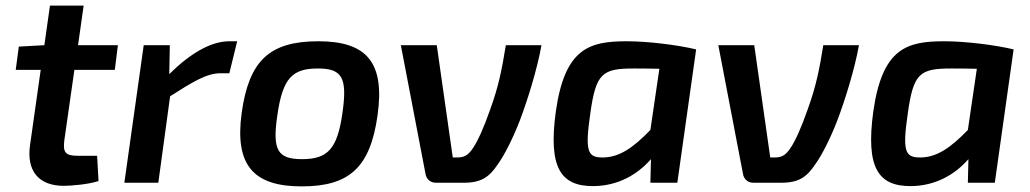

<svg xmlns="http://www.w3.org/2000/svg" viewBox="-20 -651 3671 684"><path d="M245 -402H389L400 -490H258L278 -631H158L138 -490L47 -485L36 -402H125L87 -134C74 -43 117 11 207 11C233 11 295 6 331 -6L326 -96H257C213 -96 204 -108 209 -150Z M797 -504C732 -504 659 -462 583 -387L585 -490H492L423 0H544L586 -308C666 -359 716 -390 765 -390H797L825 -504Z M1114 -504C939 -504 867 -434 841 -249C815 -59 886 13 1055 13C1225 13 1299 -55 1325 -240C1352 -430 1285 -504 1114 -504ZM1113 -407C1199 -407 1218 -374 1200 -249C1182 -121 1148 -84 1056 -84C968 -84 950 -117 968 -240C987 -375 1023 -407 1113 -407Z M1909 -490H1782C1768 -403 1756 -343 1727 -263C1703 -194 1682 -149 1666 -125C1647 -96 1633 -90 1607 -90H1593L1536 -490H1408L1496 -31C1499 -13 1513 0 1533 0H1632C1696 0 1724 -21 1755 -68C1776 -97 1807 -157 1832 -222C1859 -293 1894 -405 1909 -490Z M2213 -504C2080 -504 1992 -480 1960 -253C1933 -54 1977 13 2095 12C2182 11 2251 -29 2299 -84L2297 0H2393L2460 -475C2394 -491 2287 -504 2213 -504ZM2127 -90C2074 -90 2063 -110 2083 -247C2103 -391 2126 -407 2239 -407C2256 -407 2289 -407 2329 -406L2297 -188C2237 -126 2187 -90 2127 -90Z M3040 -490H2913C2899 -403 2887 -343 2858 -263C2834 -194 2813 -149 2797 -125C2778 -96 2764 -90 2738 -90H2724L2667 -490H2539L2627 -31C2630 -13 2644 0 2664 0H2763C2827 0 2855 -21 2886 -68C2907 -97 2938 -157 2963 -222C2990 -293 3025 -405 3040 -490Z M3344 -504C3211 -504 3123 -480 3091 -253C3064 -54 3108 13 3226 12C3313 11 3382 -29 3430 -84L3428 0H3524L3591 -475C3525 -491 3418 -504 3344 -504ZM3258 -90C3205 -90 3194 -110 3214 -247C3234 -391 3257 -407 3370 -407C3387 -407 3420 -407 3460 -406L3428 -188C3368 -126 3318 -90 3258 -90Z"/></svg>

Font: Exo 2 Semi Bold
Style: Italic
Weight: 600
Italic angle: -8°
Designer: Natanael Gama
Version: Version 1.001;PS 001.001;hotconv 1.0.88;makeotf.lib2.5.64775